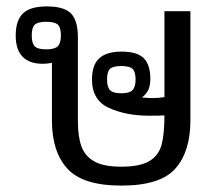

<svg xmlns="http://www.w3.org/2000/svg" viewBox="-20 -564 673 599"><path d="M142 -188V-368Q128 -365 113 -365Q72 -365 50.5 -387Q29 -409 29 -453Q29 -500 51.5 -522Q74 -544 126 -544Q180 -544 201.5 -522Q223 -500 223 -447V-186Q223 -138 234 -107.5Q245 -77 274 -60.5Q303 -44 358 -44Q417 -44 446 -61.5Q475 -79 484 -112Q493 -145 493 -204Q483 -203 445 -203Q374 -203 320.5 -227Q267 -251 267 -316Q267 -362 290 -382.5Q313 -403 359 -403Q408 -403 428.5 -382.5Q449 -362 449 -318Q449 -299 443.5 -285.5Q438 -272 423 -260Q443 -258 455 -258Q475 -258 493 -261V-529H574V-188Q574 -91 527 -38Q480 15 359 15Q238 15 190 -38Q142 -91 142 -188ZM170 -453Q170 -478 160.5 -487Q151 -496 124 -496Q98 -496 88.5 -487Q79 -478 79 -453Q79 -429 88.5 -419.5Q98 -410 124 -410Q150 -410 160 -419.5Q170 -429 170 -453ZM403 -316Q403 -340 393.5 -349Q384 -358 359 -358Q333 -358 323.5 -349.5Q314 -341 314 -316Q314 -292 323.5 -282.5Q333 -273 359 -273Q384 -273 393.5 -283Q403 -293 403 -316Z"/></svg>

Font: Pridi Light
Style: Regular
Weight: 300
Designer: Katatrad Team
Foundry: CadsonDemak
Version: Version 1.003